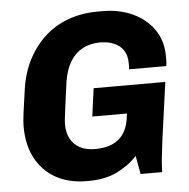

<svg xmlns="http://www.w3.org/2000/svg" viewBox="-51 -746 795 806"><g transform="rotate(-5 346.5 -342.5)"><path d="M282 10Q209 10 154 -20Q99 -50 68.5 -106.5Q38 -163 38 -242Q38 -262 43.5 -304Q49 -346 56 -392Q65 -460 92.5 -515.5Q120 -571 163 -611.5Q206 -652 263.5 -673.5Q321 -695 392 -695H411Q480 -695 536 -669.5Q592 -644 625.5 -596.5Q659 -549 659 -483Q659 -473 659 -463.5Q659 -454 657 -442H500Q501 -447 501 -452.5Q501 -458 501 -466Q501 -500 487 -521.5Q473 -543 447.5 -554Q422 -565 389 -565Q347 -565 315 -548Q283 -531 262.5 -497.5Q242 -464 234 -414Q227 -365 223 -333.5Q219 -302 216.5 -283.5Q214 -265 213 -254.5Q212 -244 212 -236Q212 -199 226 -173.5Q240 -148 266 -134.5Q292 -121 328 -121Q358 -121 382.5 -127.5Q407 -134 426 -148.5Q445 -163 457 -186.5Q469 -210 473 -243L475 -258H329L345 -376H647L614 -138Q608 -92 604.5 -58Q601 -24 601 0H510L496 -77Q458 -37 408.5 -13.5Q359 10 290 10Z"/></g></svg>

Font: Chivo Medium
Style: Bold Italic
Weight: 700
Italic angle: -8.05°
Version: Version 2.002